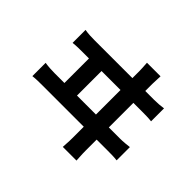

<svg xmlns="http://www.w3.org/2000/svg" viewBox="-180 -1048 1360 1360"><g transform="rotate(45 500.0 -368.5)"><path d="M117 -647V-517C151 -521 186 -521 216 -521H277V-275H180C149 -275 114 -277 82 -282V-149C115 -153 150 -153 180 -153H593V-40C593 -30 593 -2 589 53H726C722 -4 722 -34 722 -42V-153H833C856 -153 898 -153 926 -149V-282C900 -279 868 -275 833 -275H722V-521H810C832 -521 874 -521 903 -517V-647C877 -643 845 -640 810 -640H722V-712C722 -725 723 -749 725 -790H589C592 -744 593 -726 593 -712V-640H216C185 -640 149 -641 117 -647ZM593 -275H403V-521H593Z"/></g></svg>

Font: Noto Sans Mono CJK HK
Style: Bold
Weight: 700
Designer: Ryoko NISHIZUKA 西塚涼子 (kana, bopomofo & ideographs); Paul D. Hunt (Latin, Greek & Cyrillic); Sandoll Communications 산돌커뮤니
Foundry: Adobe
Version: Version 2.004;hotconv 1.0.118;makeotfexe 2.5.65603